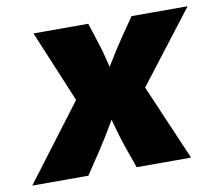

<svg xmlns="http://www.w3.org/2000/svg" viewBox="-100 -619 797 696"><g transform="rotate(-10 298.5 -271.0)"><path d="M-35.2 0 229.5 -350.1 205.1 -207 64.9 -542.5H266.6L288.1 -475.6Q302.2 -433.6 312.5 -388.9Q322.8 -344.2 334 -302.2H271.5Q297.4 -343.8 324.2 -388.7Q351.1 -433.6 379.9 -475.6L425.8 -542.5H632.3L374.5 -207.5L398.9 -350.1L549.3 0H349.1L320.3 -81.5Q305.7 -124 293.9 -169.4Q282.2 -214.8 270 -256.8H331.1Q306.2 -214.8 280 -169.4Q253.9 -124 225.6 -81.5L171.4 0Z"/></g></svg>

Font: Inter 16pt Black
Style: Italic
Weight: 900
Italic angle: -9.3988°
Version: Version 4.001;git-66647c0bb